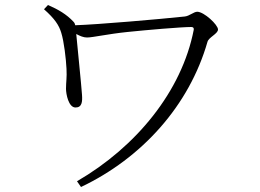

<svg xmlns="http://www.w3.org/2000/svg" viewBox="-20 -724 1040 768"><path d="M172 -704 156 -687C199 -649 216 -623 225 -593C236 -558 244 -489 246 -449C248 -414 244 -396 244 -369C244 -348 254 -294 282 -294C308 -294 310 -317 308 -345C305 -388 290 -533 285 -588C300 -580 314 -574 328 -574C351 -574 411 -588 489 -596C566 -604 705 -616 745 -616C753 -616 756 -612 755 -605C707 -358 524 -136 288 1L304 24C548 -92 737 -302 810 -557C815 -575 852 -589 852 -606C852 -625 796 -677 769 -677C755 -677 738 -660 719 -658C615 -647 372 -626 281 -623C280 -628 278 -633 274 -637C246 -667 213 -686 172 -704Z"/></svg>

Font: Noto Serif CJK HK Light
Style: Regular
Weight: 300
Designer: Ryoko NISHIZUKA 西塚涼子 (kana & ideographs); Frank Grießhammer (Latin, Greek & Cyrillic); Wenlong ZHANG 张文龙 (bopomofo); San
Foundry: Adobe
Version: Version 2.001;hotconv 1.1.0;makeotfexe 2.6.0